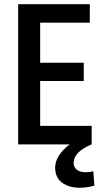

<svg xmlns="http://www.w3.org/2000/svg" viewBox="-20 -679 494 903"><path d="M423.8 194.3 418.9 126Q402.3 130.9 383.8 130.9Q335.9 130.9 327.1 96.7Q326.2 90.8 326.2 85.9Q328.1 34.2 411.1 0V-86.9H168.9V-297.9H374V-383.8H168.9V-572.3H402.3V-659.2H65.4V0H307.6Q240.2 51.8 239.3 109.4Q239.3 177.7 309.6 198.2Q331.1 204.1 355.5 204.1Q386.7 204.1 423.8 194.3Z"/></svg>

Font: Yaldevi Colombo SemiBold
Style: Regular
Weight: 600
Designer: Sol Matas, Denzil Rajitha, Kosala Senevirathne and Pathum Egodawatta
Foundry: Mooniak
Version: Version 1.020 ; ttfautohint (v1.6)